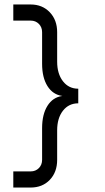

<svg xmlns="http://www.w3.org/2000/svg" viewBox="-20 -736 473 866"><path d="M118.2 -715.8Q170.9 -715.8 204.3 -680.9Q237.8 -646 237.8 -590.8V-458Q237.8 -403.3 263.9 -369.6Q290 -335.9 333 -335.9V-270Q290 -270 263.9 -236.6Q237.8 -203.1 237.8 -147.9V-15.1Q237.8 40.5 204.6 75.2Q171.4 109.9 118.2 109.9H40V37.1H118.2Q140.6 37.1 155.3 22.2Q169.9 7.3 169.9 -15.1V-158.2Q169.9 -220.2 194.1 -258.8Q218.3 -297.4 261.2 -303.2Q218.3 -309.1 194.1 -347.7Q169.9 -386.2 169.9 -448.2V-590.8Q169.9 -613.3 155.3 -628.2Q140.6 -643.1 118.2 -643.1H40V-715.8Z"/></svg>

Font: Uncut Sans
Style: Regular
Weight: 400
Designer: Kasper Nordkvist
Foundry: UNCUT.wtf
Version: Version 1.304;Glyphs 3.2 (3246)